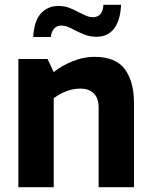

<svg xmlns="http://www.w3.org/2000/svg" viewBox="-20 -784 635 804"><path d="M57 -537H179L205 -482Q238 -509 284 -527.5Q330 -546 374 -546Q465 -546 503 -494Q541 -442 541 -354V0H393V-335Q393 -373 372.5 -393Q352 -413 316 -413Q261 -413 205 -373V0H57ZM224 -759Q249 -759 268 -752Q287 -745 311 -732Q333 -721 344.5 -716.5Q356 -712 370 -712Q390 -712 401 -725.5Q412 -739 413 -764H487Q484 -698 457.5 -664Q431 -630 384 -630Q360 -630 340 -637Q320 -644 294 -657Q276 -667 263 -672Q250 -677 237 -677Q218 -677 206.5 -664Q195 -651 193 -629H119Q123 -697 151.5 -728Q180 -759 224 -759Z"/></svg>

Font: Exo
Style: Bold
Weight: 700
Designer: Natanael Gama
Foundry: Natanael Gama
Version: Version 1.500; ttfautohint (v1.6)